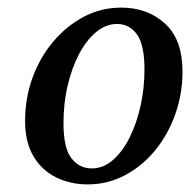

<svg xmlns="http://www.w3.org/2000/svg" viewBox="-20 -473 506 505"><path d="M211 12Q165 12 127.5 -6.5Q90 -25 68 -62Q46 -99 46 -155Q46 -215 65.5 -268.5Q85 -322 120 -363.5Q155 -405 200.5 -429Q246 -453 299 -453Q368 -453 414 -411Q460 -369 460 -285Q460 -226 441 -172.5Q422 -119 388 -77.5Q354 -36 308.5 -12Q263 12 211 12ZM221 -30Q252 -30 277.5 -52.5Q303 -75 321.5 -112.5Q340 -150 350 -196Q360 -242 360 -290Q360 -356 340 -383Q320 -410 288 -410Q258 -410 232 -388Q206 -366 187 -329Q168 -292 157.5 -246Q147 -200 147 -150Q147 -83 168 -56.5Q189 -30 221 -30Z"/></svg>

Font: Lisu Bosa
Style: Bold Italic
Weight: 700
Italic angle: -19°
Designer: David Morse, Annie Olsen, Victor Gaultney, Frank Grießhammer (Latin)
Foundry: SIL International
Version: Version 2.000